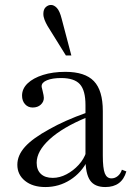

<svg xmlns="http://www.w3.org/2000/svg" viewBox="-20 -744 530 775"><path d="M405 11Q362 11 343.5 -16Q325 -43 325 -104V-320Q325 -379 302.5 -404Q280 -429 227 -429Q191 -429 169.5 -420Q148 -411 148 -396Q148 -392 149.5 -387.5Q151 -383 152 -377Q157 -357 157 -349Q157 -333 144.5 -321.5Q132 -310 112 -310Q93 -310 81 -323.5Q69 -337 69 -358Q69 -386 91.5 -407.5Q114 -429 153.5 -441.5Q193 -454 244 -454Q323 -454 359 -416.5Q395 -379 395 -296V-116Q395 -65 403 -44.5Q411 -24 430 -24Q444 -24 455.5 -33.5Q467 -43 472 -59L490 -52Q472 11 405 11ZM163 11Q112 11 81 -14Q50 -39 50 -79Q50 -117 81 -151.5Q112 -186 180 -223Q210 -240 247 -256.5Q284 -273 329 -289L330 -270Q233 -230 180.5 -182Q128 -134 128 -87Q128 -58 145 -42Q162 -26 193 -26Q221 -26 248.5 -40.5Q276 -55 297.5 -78.5Q319 -102 328 -130L334 -97Q309 -47 263.5 -18Q218 11 163 11ZM246 -520 172 -639Q165 -651 160 -663.5Q155 -676 155 -688Q155 -706 164.5 -715Q174 -724 186 -724Q198 -724 209.5 -712Q221 -700 229 -668L268 -520Z"/></svg>

Font: Baskervville
Style: Regular
Weight: 400
Designer: Alexis Faudot, Rémi Forte, Morgane Pierson, Rafael Ribas, Tanguy Vanlaeys, Rosalie Wagner, Thomas Huot-Marchand
Foundry: ANRT
Version: Version 1.100